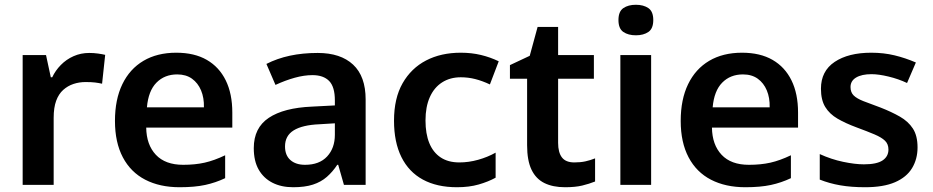

<svg xmlns="http://www.w3.org/2000/svg" viewBox="-20 -775 3910 805"><path d="M354 -553Q373 -553 391 -550.5Q409 -548 421 -545L408 -424Q395 -427 379.5 -429Q364 -431 339 -431Q312 -431 288 -423Q264 -415 245 -398Q226 -381 215.5 -352.5Q205 -324 205 -281V0H75V-544H173L193 -451H199Q212 -479 235 -502.5Q258 -526 288.5 -539.5Q319 -553 354 -553Z M719 -554Q795 -554 847 -524Q899 -494 926.5 -438Q954 -382 954 -303V-240H593Q594 -168 633.5 -126Q673 -84 748 -84Q798 -84 838 -93Q878 -102 924 -124V-28Q884 -9 840 0.5Q796 10 733 10Q650 10 589 -21.5Q528 -53 495 -115.5Q462 -178 462 -268Q462 -358 493 -422Q524 -486 581.5 -520Q639 -554 719 -554ZM723 -463Q670 -463 636 -428.5Q602 -394 596 -325H835Q836 -365 823 -396Q810 -427 785 -445Q760 -463 723 -463Z M1312 -553Q1408 -553 1460.5 -504Q1513 -455 1513 -358V0H1422L1398 -84H1394Q1375 -55 1350.5 -33.5Q1326 -12 1292 -1Q1258 10 1209 10Q1159 10 1122 -9Q1085 -28 1064.5 -64Q1044 -100 1044 -154Q1044 -239 1107 -281Q1170 -323 1288 -328L1384 -333V-354Q1384 -411 1360 -435.5Q1336 -460 1290 -460Q1255 -460 1215.5 -449Q1176 -438 1135 -419L1097 -507Q1142 -530 1195.5 -541.5Q1249 -553 1312 -553ZM1319 -254Q1248 -251 1211.5 -228.5Q1175 -206 1175 -161Q1175 -124 1197.5 -104Q1220 -84 1259 -84Q1319 -84 1351.5 -119Q1384 -154 1384 -210V-258Z M1896 10Q1812 10 1753 -22Q1694 -54 1663 -116.5Q1632 -179 1632 -269Q1632 -363 1668 -426Q1704 -489 1766.5 -521.5Q1829 -554 1912 -554Q1957 -554 1996.5 -544.5Q2036 -535 2071 -518L2034 -421Q2002 -436 1972.5 -443.5Q1943 -451 1912 -451Q1867 -451 1833.5 -429.5Q1800 -408 1782 -367.5Q1764 -327 1764 -270Q1764 -214 1780 -175Q1796 -136 1827.5 -115Q1859 -94 1906 -94Q1945 -94 1984.5 -105Q2024 -116 2058 -135V-30Q2027 -13 1987 -1.5Q1947 10 1896 10Z M2388 -94Q2414 -94 2434.5 -98.5Q2455 -103 2475 -111V-14Q2450 -4 2421 3Q2392 10 2349 10Q2298 10 2262.5 -7.5Q2227 -25 2208.5 -63.5Q2190 -102 2190 -166V-445H2118V-502L2201 -541L2234 -662H2320V-544H2470V-445H2320V-176Q2320 -136 2336 -115Q2352 -94 2388 -94Z M2710 -544V0H2581V-544ZM2646 -755Q2678 -755 2698.5 -741Q2719 -727 2719 -691Q2719 -655 2698.5 -641Q2678 -627 2646 -627Q2614 -627 2593.5 -641Q2573 -655 2573 -691Q2573 -727 2593.5 -741Q2614 -755 2646 -755Z M3091 -554Q3167 -554 3219 -524Q3271 -494 3298.5 -438Q3326 -382 3326 -303V-240H2965Q2966 -168 3005.5 -126Q3045 -84 3120 -84Q3170 -84 3210 -93Q3250 -102 3296 -124V-28Q3256 -9 3212 0.5Q3168 10 3105 10Q3022 10 2961 -21.5Q2900 -53 2867 -115.5Q2834 -178 2834 -268Q2834 -358 2865 -422Q2896 -486 2953.5 -520Q3011 -554 3091 -554ZM3095 -463Q3042 -463 3008 -428.5Q2974 -394 2968 -325H3207Q3208 -365 3195 -396Q3182 -427 3157 -445Q3132 -463 3095 -463Z M3827 -157Q3827 -108 3804 -70Q3781 -32 3732.5 -11Q3684 10 3607 10Q3549 10 3503 2Q3457 -6 3417 -22V-129Q3465 -107 3515 -96.5Q3565 -86 3602 -86Q3656 -86 3680.5 -102.5Q3705 -119 3705 -148Q3705 -171 3690.5 -185Q3676 -199 3646.5 -211.5Q3617 -224 3571 -241Q3525 -258 3491.5 -277.5Q3458 -297 3440 -326.5Q3422 -356 3422 -403Q3422 -477 3479.5 -515.5Q3537 -554 3633 -554Q3685 -554 3730.5 -543Q3776 -532 3820 -513L3783 -427Q3747 -444 3705.5 -454Q3664 -464 3634 -464Q3593 -464 3569.5 -450Q3546 -436 3546 -410Q3546 -388 3559 -375Q3572 -362 3600 -351Q3628 -340 3672 -324Q3718 -306 3753 -286Q3788 -266 3807.5 -236Q3827 -206 3827 -157Z"/></svg>

Font: Noto Sans Hebrew Thin SemiBold
Style: Regular
Weight: 600
Version: Version 3.001